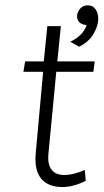

<svg xmlns="http://www.w3.org/2000/svg" viewBox="-20 -710 398 738"><path d="M218.5 9Q184.5 9 160.2 -4.8Q136 -18.5 124.8 -46.8Q113.5 -75 117 -118L147 -446.5L167.5 -434H70L76.5 -474H171L146 -451.5L162 -609.5H214L198 -451.5L178 -474H344L339 -434H173L197.5 -446.5L166 -117.5Q162.5 -78 178.2 -57.8Q194 -37.5 226.5 -37.5Q245.5 -37.5 264.8 -42.5Q284 -47.5 306 -56.5L309.5 -15Q286 -3 263.2 3Q240.5 9 218.5 9ZM284.5 -530.5 250 -549.5Q273.5 -560.5 289.8 -576.5Q306 -592.5 313 -614Q295 -614.5 284.8 -624.8Q274.5 -635 276.5 -652.5Q279 -668 290 -678.8Q301 -689.5 317.5 -689.5Q337.5 -689.5 348.2 -673Q359 -656.5 357.5 -631.5Q355.5 -607 338.5 -578.2Q321.5 -549.5 284.5 -530.5Z"/></svg>

Font: Karla Light
Style: Italic
Weight: 300
Italic angle: -8°
Designer: Jonathan Pinhorn
Version: Version 2.004;gftools[0.9.33]